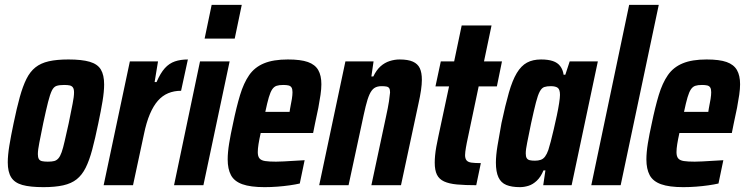

<svg xmlns="http://www.w3.org/2000/svg" viewBox="-20 -763 3069 791"><path d="M159 8Q104 8 72 -1Q40 -10 26 -32.5Q12 -55 12 -94Q12 -123 18.5 -163Q25 -203 36 -255Q49 -318 61.5 -363Q74 -408 89 -438Q104 -468 126 -485.5Q148 -503 181 -510.5Q214 -518 262 -518Q317 -518 349.5 -508.5Q382 -499 395.5 -476.5Q409 -454 409 -415Q409 -386 402.5 -346.5Q396 -307 385 -255Q372 -192 360 -147Q348 -102 333 -72Q318 -42 296 -24.5Q274 -7 240.5 0.5Q207 8 159 8ZM177 -97Q193 -97 203 -99.5Q213 -102 220.5 -110.5Q228 -119 234 -136Q240 -153 246.5 -182Q253 -211 263 -255Q273 -305 279 -335Q285 -365 285 -382Q285 -396 280.5 -402.5Q276 -409 267.5 -411Q259 -413 244 -413Q224 -413 212.5 -409Q201 -405 193.5 -389.5Q186 -374 178 -342.5Q170 -311 158 -255Q148 -205 142 -175Q136 -145 136 -128Q136 -115 140 -108Q144 -101 153.5 -99Q163 -97 177 -97Z M407 0 515 -510H631L617 -425H625Q641 -462 659 -482Q677 -502 700.5 -510Q724 -518 754 -518L726 -389Q697 -389 673 -379Q649 -369 630.5 -348Q612 -327 597.5 -293Q583 -259 573 -210L528 0Z M823 -604 852 -743H976L947 -604ZM697 0 804 -510H926L818 0Z M1070 8Q1012 8 978.5 -4Q945 -16 931.5 -41.5Q918 -67 918 -106Q918 -135 924 -172Q930 -209 940 -254Q954 -322 969 -371.5Q984 -421 1006.5 -453.5Q1029 -486 1067.5 -502Q1106 -518 1166 -518Q1219 -518 1248.5 -507.5Q1278 -497 1291 -474.5Q1304 -452 1304 -416Q1304 -397 1300.5 -372.5Q1297 -348 1291.5 -319Q1286 -290 1278 -255L1270 -215H1054Q1048 -188 1045 -169Q1042 -150 1042 -136Q1042 -119 1049 -110.5Q1056 -102 1072.5 -99.5Q1089 -97 1117 -97Q1129 -97 1149 -98Q1169 -99 1191.5 -100.5Q1214 -102 1235 -103L1215 -7Q1198 -3 1173.5 0.5Q1149 4 1122.5 6Q1096 8 1070 8ZM1073 -302H1173L1175 -315Q1180 -339 1182.5 -355.5Q1185 -372 1185 -383Q1185 -396 1181 -402.5Q1177 -409 1168.5 -411Q1160 -413 1147 -413Q1130 -413 1119.5 -409.5Q1109 -406 1101.5 -395Q1094 -384 1087.5 -362Q1081 -340 1073 -302Z M1295 0 1403 -510H1519L1510 -448H1518Q1531 -475 1548 -490Q1565 -505 1585.5 -511.5Q1606 -518 1626 -518Q1661 -518 1681 -509Q1701 -500 1709.5 -482Q1718 -464 1718 -434Q1718 -416 1714.5 -391.5Q1711 -367 1704 -336L1632 0H1510L1570 -281Q1579 -322 1582.5 -345.5Q1586 -369 1587 -382Q1587 -394 1583.5 -399.5Q1580 -405 1572 -406.5Q1564 -408 1552 -408Q1534 -408 1522.5 -400.5Q1511 -393 1502.5 -374.5Q1494 -356 1486.5 -325Q1479 -294 1469 -246L1416 0Z M1942 0Q1896 0 1863 -3Q1830 -6 1809.5 -15.5Q1789 -25 1780 -43.5Q1771 -62 1771 -93Q1771 -106 1772.5 -122.5Q1774 -139 1777.5 -158.5Q1781 -178 1786 -201L1830 -407H1774L1796 -510H1851L1882 -658H2005L1974 -510H2048L2027 -407H1952L1903 -174Q1901 -164 1899.5 -155Q1898 -146 1897 -138Q1896 -130 1896 -124Q1896 -110 1902 -102.5Q1908 -95 1922.5 -93Q1937 -91 1961 -91Z M2122 8Q2088 8 2066 -1Q2044 -10 2033.5 -32.5Q2023 -55 2023 -93Q2023 -122 2029.5 -162Q2036 -202 2046 -256Q2062 -331 2076.5 -381.5Q2091 -432 2109 -462Q2127 -492 2151 -505Q2175 -518 2209 -518Q2238 -518 2257.5 -511.5Q2277 -505 2288 -490.5Q2299 -476 2302 -455H2309L2327 -510H2443L2335 0H2218L2227 -61H2219Q2208 -34 2191.5 -18.5Q2175 -3 2157 2.5Q2139 8 2122 8ZM2184 -101Q2197 -101 2207.5 -104.5Q2218 -108 2225.5 -118Q2233 -128 2239 -145Q2243 -157 2249 -180Q2255 -203 2261.5 -231Q2268 -259 2274 -287Q2280 -315 2283.5 -338Q2287 -361 2287 -372Q2287 -394 2278 -401Q2269 -408 2249 -408Q2233 -408 2222.5 -404.5Q2212 -401 2204 -386.5Q2196 -372 2188 -341Q2180 -310 2168 -255Q2158 -205 2152 -176Q2146 -147 2146 -131Q2146 -118 2150 -111.5Q2154 -105 2162.5 -103Q2171 -101 2184 -101Z M2416 0 2572 -743H2694L2537 0Z M2795 8Q2737 8 2703.5 -4Q2670 -16 2656.5 -41.5Q2643 -67 2643 -106Q2643 -135 2649 -172Q2655 -209 2665 -254Q2679 -322 2694 -371.5Q2709 -421 2731.5 -453.5Q2754 -486 2792.5 -502Q2831 -518 2891 -518Q2944 -518 2973.5 -507.5Q3003 -497 3016 -474.5Q3029 -452 3029 -416Q3029 -397 3025.5 -372.5Q3022 -348 3016.5 -319Q3011 -290 3003 -255L2995 -215H2779Q2773 -188 2770 -169Q2767 -150 2767 -136Q2767 -119 2774 -110.5Q2781 -102 2797.5 -99.5Q2814 -97 2842 -97Q2854 -97 2874 -98Q2894 -99 2916.5 -100.5Q2939 -102 2960 -103L2940 -7Q2923 -3 2898.5 0.5Q2874 4 2847.5 6Q2821 8 2795 8ZM2798 -302H2898L2900 -315Q2905 -339 2907.5 -355.5Q2910 -372 2910 -383Q2910 -396 2906 -402.5Q2902 -409 2893.5 -411Q2885 -413 2872 -413Q2855 -413 2844.5 -409.5Q2834 -406 2826.5 -395Q2819 -384 2812.5 -362Q2806 -340 2798 -302Z"/></svg>

Font: Saira Condensed
Style: Bold Italic
Weight: 700
Width: 3
Italic angle: -12°
Designer: Hector Gatti with collaboration of the Omnibus-Type team
Foundry: Omnibus-Type
Version: Version 1.101